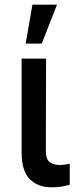

<svg xmlns="http://www.w3.org/2000/svg" viewBox="-20 -797 324 824"><path d="M72.8 -545.4H177.7L176.8 -147Q177.2 -113.3 193.4 -101.1Q209.5 -88.9 237.8 -88.9Q256.3 -88.9 279.3 -94.2V-4.4Q245.6 6.8 202.6 6.8Q142.1 6.8 107.4 -28.6Q72.8 -64 72.8 -141.1ZM90.3 -609.9 119.1 -776.9H224.6L159.2 -609.9Z"/></svg>

Font: Karasuma Gothic
Style: Regular
Weight: 500
Designer: Rasmus Andersson / Ryoko Nishizuka
Foundry: Genbu
Version: Version 1.00